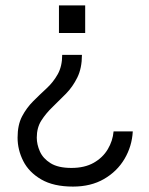

<svg xmlns="http://www.w3.org/2000/svg" viewBox="-20 -520 550 710"><path d="M283 -317Q283 -268 266 -233.5Q249 -199 224 -173.5Q199 -148 174.5 -124.5Q150 -101 133 -74.5Q116 -48 116 -11Q116 14 127.5 40Q139 66 167 83.5Q195 101 244 101Q293 101 326.5 82Q360 63 378.5 32Q397 1 400 -34H471Q468 21 440.5 67.5Q413 114 364.5 142Q316 170 250 170Q178 170 132.5 143.5Q87 117 66 75.5Q45 34 45 -11Q45 -58 61.5 -89.5Q78 -121 102.5 -145.5Q127 -170 152 -193Q177 -216 193.5 -245.5Q210 -275 210 -317ZM295 -500V-398H198V-500Z"/></svg>

Font: Questrial
Style: Regular
Weight: 400
Designer: Joe Prince, Laura Meseguer
Foundry: Joe Prince, Laura Meseguer
Version: Version 2.000; ttfautohint (v1.8.3)